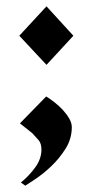

<svg xmlns="http://www.w3.org/2000/svg" viewBox="-20 -464 283 607"><path d="M127 -444 212 -351 127 -259 41 -351ZM46 113Q72 92 91.5 65Q111 38 111 9Q111 -11 101.5 -21.5Q92 -32 82 -43L43 -74L126 -159Q138 -152 152.5 -140.5Q167 -129 179 -116Q191 -103 199 -89Q207 -75 207 -62Q207 -25 187 6.5Q167 38 141.5 62Q116 86 92 102Q68 118 60 123Z"/></svg>

Font: Bluu Next Cyrillic
Style: Bold
Weight: 700
Designer: Igor Stepanchenko
Foundry: Igor Stepanchenko
Version: Version 1.000